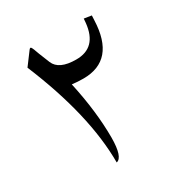

<svg xmlns="http://www.w3.org/2000/svg" viewBox="-132 -624 661 709"><g transform="rotate(-30 198.5 -270.0)"><path d="M163.1 -339.4Q191.9 -208 191.9 -95.7Q191.4 -12.7 162.6 -6.8Q162.6 -209 52.2 -474.6L92.3 -528.3Q99.1 -537.6 103.5 -527.3Q107.9 -518.1 108.9 -514.2Q110.4 -510.7 114.7 -498.5Q128.9 -463.4 133.3 -452.1Q150.4 -410.6 223.6 -410.6Q311 -410.2 321.3 -509.8L322.8 -527.8L354.5 -522.9L353.5 -502.4Q347.2 -336.4 211.4 -336.4Q187 -336.4 163.1 -339.4Z"/></g></svg>

Font: Parastoo Print
Style: Print
Weight: 400
Foundry: Saber Rastikerdar (saber.rastikerdar@gmail.com)
Version: Version 1.0.0-alpha5